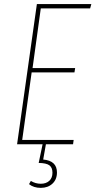

<svg xmlns="http://www.w3.org/2000/svg" viewBox="-20 -701 464 933"><path d="M418 -660.2H178.2L138.2 -370.1H345.2L341.8 -349.1H133.8L87.9 -21H337.9L335 0H203.1L189.9 74.2Q256.8 80.1 256.8 137.2Q256.8 170.9 234.9 191.4Q212.9 211.9 178.2 211.9Q143.6 211.9 121.1 193.8L129.9 178.2Q152.3 191.9 178.2 191.9Q204.1 191.9 219.5 177.7Q234.9 163.6 234.9 138.2Q234.9 113.3 220 102.3Q205.1 91.3 168 90.8L187 0H63L159.2 -681.2H423.8Z"/></svg>

Font: Fira Sans Compressed Thin
Style: Italic
Weight: 100
Width: 3
Italic angle: -8°
Designer: Carrois Corporate & Edenspiekermann AG
Foundry: Carrois Corporate GbR & Edenspiekermann AG
Version: Version 4.203;PS 004.203;hotconv 1.0.88;makeotf.lib2.5.64775